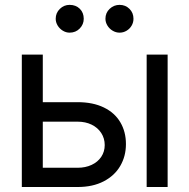

<svg xmlns="http://www.w3.org/2000/svg" viewBox="-20 -749 758 769"><path d="M484.4 -171.9Q484.4 -123.5 461.7 -84.5Q439 -45.4 395.3 -22.7Q351.6 0 291 0H67.4V-530.3H151.4V-339.8H291Q352.1 -339.8 395.8 -318.6Q439.5 -297.4 461.9 -259.3Q484.4 -221.2 484.4 -171.9ZM291 -77.1Q322.3 -77.1 346.9 -88.6Q371.6 -100.1 385.5 -120.8Q399.4 -141.6 399.4 -168Q399.4 -194.8 385.5 -216.3Q371.6 -237.8 346.9 -249.8Q322.3 -261.7 291 -261.7H151.4V-77.1ZM567.4 -530.3H651.4V0H567.4ZM203.1 -673.8Q203.1 -697.3 219.7 -713.4Q236.3 -729.5 258.8 -729.5Q283.7 -729.5 299.6 -713.9Q315.4 -698.2 315.4 -673.8Q315.4 -651.4 299.3 -634.8Q283.2 -618.2 258.8 -618.2Q244.6 -618.2 231.7 -626Q218.8 -633.8 210.9 -646.7Q203.1 -659.7 203.1 -673.8ZM402.3 -673.8Q402.3 -697.8 419.2 -713.6Q436 -729.5 459 -729.5Q482.4 -729.5 498.5 -713.6Q514.6 -697.8 514.6 -673.8Q514.6 -659.2 507.3 -646.5Q500 -633.8 487.1 -626Q474.1 -618.2 459 -618.2Q444.3 -618.2 431.2 -626Q418 -633.8 410.2 -646.7Q402.3 -659.7 402.3 -673.8Z"/></svg>

Font: Pretendard JP
Style: Regular
Weight: 400
Designer: Base glyphs from Inter by Rasmus Andersson; Hangeul glyphs from Noto Sans CJK(Source Han Sans) by Jang Soo-young and Kan
Foundry: Kil Hyung-jin
Version: Version 1.309